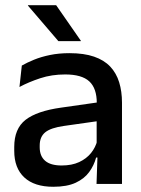

<svg xmlns="http://www.w3.org/2000/svg" viewBox="-20 -704 541 735"><path d="M447 0H349.5L353.5 -116L350 -131V-285L350.5 -309.5Q350.5 -366 321.8 -392.5Q293 -419 229.5 -419Q178 -419 134 -404.5Q90 -390 54.5 -371L63.5 -453Q83.5 -464.5 110.5 -475.5Q137.5 -486.5 171.5 -493.5Q205.5 -500.5 246 -500.5Q301.5 -500.5 340 -487.2Q378.5 -474 402 -449Q425.5 -424 436.2 -389Q447 -354 447 -311ZM184 11Q111.5 11 73 -24.8Q34.5 -60.5 34.5 -126.5V-141.5Q34.5 -211.5 77.8 -245.2Q121 -279 214 -292L361 -313L366.5 -242L225.5 -222Q175 -215 153.5 -197.8Q132 -180.5 132 -147V-140Q132 -106.5 152.8 -88.5Q173.5 -70.5 216 -70.5Q255 -70.5 283 -83.5Q311 -96.5 328.5 -118.2Q346 -140 352.5 -166.5L366 -101H348Q340 -71 321.5 -45.5Q303 -20 269.8 -4.5Q236.5 11 184 11ZM289.5 -548 195 -684H87V-682.5L203.5 -546.5H289.5Z"/></svg>

Font: Anek Kannada Medium Medium
Style: Regular
Weight: 500
Version: Version 1.003